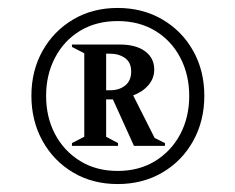

<svg xmlns="http://www.w3.org/2000/svg" viewBox="-20 -690 592 483"><path d="M276 -227Q213 -227 164 -256Q115 -285 87 -335.5Q59 -386 59 -449Q59 -512 87 -562Q115 -612 164 -641Q213 -670 276 -670Q339 -670 388.5 -641Q438 -612 466 -562Q494 -512 494 -449Q494 -386 466 -335.5Q438 -285 388.5 -256Q339 -227 276 -227ZM276 -260Q330 -260 370.5 -285Q411 -310 433.5 -352.5Q456 -395 456 -449Q456 -502 433.5 -545Q411 -588 370.5 -612.5Q330 -637 276 -637Q222 -637 181.5 -612.5Q141 -588 118.5 -545Q96 -502 96 -449Q96 -395 118.5 -352.5Q141 -310 181.5 -285Q222 -260 276 -260ZM161 -323V-330L192 -346V-556L161 -572V-578H281Q322 -578 345 -561Q368 -544 368 -515Q368 -493 353.5 -476Q339 -459 315 -450L369 -343L395 -330V-323H317L264 -440H247V-346L277 -330V-323ZM256 -555H247V-463H258Q280 -463 295 -475Q310 -487 310 -510Q310 -533 294.5 -544Q279 -555 256 -555Z"/></svg>

Font: Spectral SC
Style: Bold
Weight: 700
Designer: Jean-Baptiste Levee
Foundry: Production Type
Version: Version 2.001